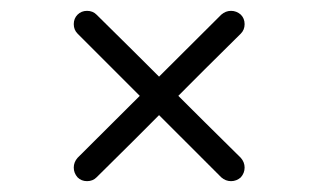

<svg xmlns="http://www.w3.org/2000/svg" viewBox="-20 -441 586 354"><path d="M424 -414Q431 -407 431 -396.5Q431 -386 424 -379Q357 -313 291 -246.5Q225 -180 158 -114Q151 -107 140.5 -107Q130 -107 123 -114Q116 -122 116 -132Q116 -142 123 -150Q189 -216 255.5 -282Q322 -348 388 -414Q396 -421 406 -421Q416 -421 424 -414ZM123 -379Q116 -386 116 -396.5Q116 -407 123 -414Q130 -421 140.5 -421Q151 -421 158 -414Q225 -348 291 -282Q357 -216 424 -150Q424 -150 424 -150Q424 -150 424 -150Q431 -142 431 -132Q431 -122 424 -114Q416 -107 406 -107Q396 -107 388 -114Q322 -180 255.5 -246.5Q189 -313 123 -379Q123 -379 123 -379Q123 -379 123 -379Z"/></svg>

Font: FRB American Cursive Semibold
Style: Italic
Weight: 600
Italic angle: -25°
Version: Version 2.0;Modular Font Editor K font №1